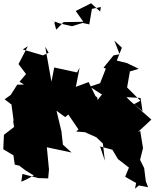

<svg xmlns="http://www.w3.org/2000/svg" viewBox="-69 -1109 944 1172"><path d="M267 -976 234 -990 292 -967 370 -949 436 -969 476 -960 492 -1055 547 -1066 542 -1039 487 -1089 393 -1042 440 -976 319 -974 274 -928 263 -968ZM61 0 68 -47 164 -22 225 -20 230 -74 217 -210 368 -178 315 -226 306 -307 276 -433 329 -394 348 -410 410 -319 396 -306 450 -302 519 -271 559 -233 571 -128 542 -215 617 -195 651 -138 718 -86 695 -30 762 8 755 43 779 23 835 34 821 -3 811 -83 786 -133 804 -205 787 -310 773 -303 855 -379 727 -492 703 -516 789 -511 801 -430 749 -473 788 -494 691 -591 704 -559 724 -673 778 -689 706 -724 644 -739 675 -818 629 -861 661 -778 624 -771 563 -696 577 -690 542 -601 479 -580 561 -527 576 -549 549 -527 486 -446 541 -425 524 -515 514 -522 472 -608 394 -579 417 -695 401 -667 262 -697 245 -610 222 -740 207 -824 228 -787 193 -771 70 -807 101 -827 44 -718 90 -657 50 -610 78 -593 36 -592 -4 -529 -41 -503 1 -471 20 -328 44 -295 10 -377 17 -334 -45 -286 -49 -198 13 -161 21 -104 48 -98 88 -68 137 -38 89 -12Z"/></svg>

Font: Hussar Lance
Style: Regular
Weight: 700
Foundry: Cannot Into Space Fonts, PlusOne Fonts
Version: Version 2.27